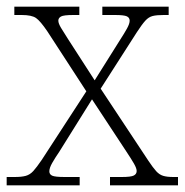

<svg xmlns="http://www.w3.org/2000/svg" viewBox="-21 -556 554 576"><path d="M-1 0V-25H23Q44 -25 56.5 -28.5Q69 -32 79 -43Q89 -54 104 -76L238 -282L121 -462Q100 -493 87 -502Q74 -511 44 -511H22V-536H217V-511H199Q170 -511 162 -506.5Q154 -502 154 -494Q154 -486 162 -472.5Q170 -459 183 -439L263 -315L339 -436Q352 -456 360 -470.5Q368 -485 368 -494Q368 -503 359.5 -507Q351 -511 324 -511H286V-536H485V-511H470Q449 -511 437 -508Q425 -505 415 -494Q405 -483 390 -460L281 -290L424 -74Q438 -53 447.5 -42.5Q457 -32 468.5 -28.5Q480 -25 499 -25H513V0H309V-25H344Q372 -25 380.5 -29.5Q389 -34 389 -43Q389 -51 381 -65Q373 -79 357 -103L255 -258L157 -101Q144 -82 135.5 -67Q127 -52 127 -42Q127 -33 135.5 -29Q144 -25 173 -25H218V0Z"/></svg>

Font: Noto Serif Hentaigana ExtraLight
Style: Regular
Weight: 200
Designer: Kazuhiro Yamada
Foundry: nipponia
Version: Version 1.000